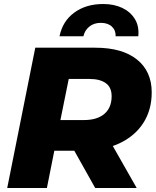

<svg xmlns="http://www.w3.org/2000/svg" viewBox="-20 -938 780 958"><path d="M16 0 156 -700H455Q590 -700 663.5 -641Q737 -582 737 -477Q737 -389 694.5 -323.5Q652 -258 574 -222Q496 -186 390 -186H163L268 -271L214 0ZM455 0 312 -255H517L662 0ZM263 -248 194 -339H399Q465 -339 501 -370Q537 -401 537 -458Q537 -502 508 -523Q479 -544 427 -544H236L342 -638ZM277 -757Q292 -832 350.5 -875Q409 -918 495 -918Q549 -918 590 -898.5Q631 -879 653 -843Q675 -807 670 -757H557Q558 -787 538 -805.5Q518 -824 483 -824Q449 -824 426 -805.5Q403 -787 396 -757Z"/></svg>

Font: Montserrat Thin ExtraBold
Style: Italic
Weight: 800
Italic angle: -11.3°
Version: Version 9.000